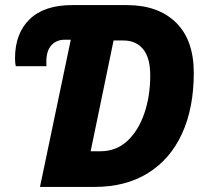

<svg xmlns="http://www.w3.org/2000/svg" viewBox="-20 -734 806 754"><path d="M137 0 258 -578H234Q202 -578 182 -556.5Q162 -535 162 -491Q162 -486 162 -481.5Q162 -477 163 -474H42Q39 -486 39 -505Q39 -603 96.5 -658.5Q154 -714 263 -714H478Q601 -714 671 -645.5Q741 -577 741 -448Q741 -310 695 -209.5Q649 -109 561.5 -54.5Q474 0 352 0ZM336 -140H374Q436 -140 479.5 -180Q523 -220 546.5 -288Q570 -356 570 -438Q570 -507 542 -541Q514 -575 465 -575H426Z"/></svg>

Font: Noto Sans Disp ExtBd
Style: Italic
Weight: 800
Italic angle: -12°
Designer: Monotype Design Team
Foundry: Monotype Imaging Inc.
Version: Version 2.000;GOOG;noto-source:20170915:90ef993387c0